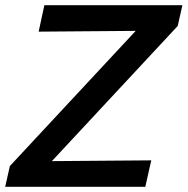

<svg xmlns="http://www.w3.org/2000/svg" viewBox="-42 -720 723 740"><path d="M-22 0 -4 -80 481 -601 107 -598 129 -700H661L643 -620L158 -99L541 -102L518 0Z"/></svg>

Font: Red Hat Text Medium
Style: Italic
Weight: 500
Italic angle: -12°
Designer: Pentagram, MCKL
Foundry: Pentagram, MCKL
Version: Version 1.023; ttfautohint (v1.8.3)